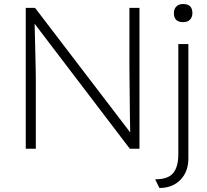

<svg xmlns="http://www.w3.org/2000/svg" viewBox="-20 -739 1030 954"><path d="M108 0V-700H154L627 -81Q626 -113 625.5 -160.5Q625 -208 624.5 -258.5Q624 -309 623.5 -351.5Q623 -394 623 -417V-700H673V0H625L152 -621Q153 -586 154 -542Q155 -498 156 -456Q157 -414 157.5 -383.5Q158 -353 158 -344V0ZM890 -629Q844 -629 844 -674Q844 -694 856 -706.5Q868 -719 890 -719Q936 -719 936 -674Q936 -654 924 -641.5Q912 -629 890 -629ZM772 195 751 152Q815 152 840.5 121Q866 90 866 28V-520H916V48Q916 114 876.5 154.5Q837 195 772 195Z"/></svg>

Font: Lexend Deca ExtraLight
Style: Regular
Weight: 200
Designer: Bonnie Shaver-Troup, Thomas Jockin
Foundry: Lexend
Version: Version 1.008; ttfautohint (v1.8.4.7-5d5b)